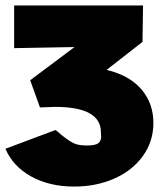

<svg xmlns="http://www.w3.org/2000/svg" viewBox="-20 -678 588 706"><path d="M544 -226Q544 -158 505.5 -104.5Q467 -51 400.5 -21.5Q334 8 253 8Q161 8 94 -29.5Q27 -67 0 -131L184 -200Q194 -193 202 -185Q233 -160 250.5 -151.5Q268 -143 299 -143Q331 -143 341.5 -151.5Q352 -160 352 -175L351 -192Q351 -285 182 -285Q167 -285 127 -283L91 -383L254 -505L32 -501V-658H506L504 -524L372 -421Q456 -401 500 -349.5Q544 -298 544 -226Z"/></svg>

Font: Ysabeau Heavy
Style: Regular
Weight: 800
Designer: Christian Thalmann (Catharsis Fonts)
Version: Version 0.003